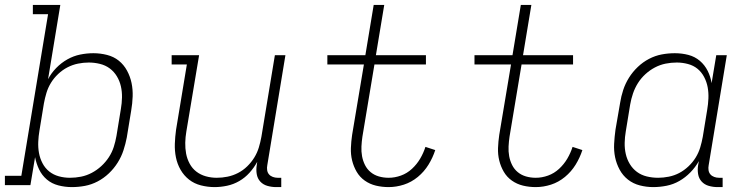

<svg xmlns="http://www.w3.org/2000/svg" viewBox="-35 -755 3055 783"><path d="M258 8Q230 8 203 1Q176 -6 156 -23Q136 -40 124.5 -64Q113 -88 108 -114L89 0H-15V-38H52L161 -697H99V-735H211L161 -432Q174 -457 194.5 -478Q215 -499 240 -513Q265 -527 292 -532.5Q319 -538 346 -538Q346 -538 346 -538Q346 -538 346 -538Q374 -538 401.5 -531Q429 -524 449.5 -507.5Q470 -491 483 -467Q496 -443 501.5 -416.5Q507 -390 506 -361.5Q505 -333 500 -304L482 -194Q477 -168 468.5 -142Q460 -116 445 -92Q430 -68 409 -48Q388 -28 363 -15Q338 -2 311.5 3Q285 8 258 8ZM250 -30Q273 -30 295.5 -34.5Q318 -39 339 -50Q360 -61 378 -77.5Q396 -94 409 -114Q422 -134 429 -156Q436 -178 440 -201L458 -311Q462 -334 462.5 -357.5Q463 -381 458 -403Q453 -425 441.5 -444Q430 -463 412.5 -476Q395 -489 372.5 -494.5Q350 -500 327 -500Q305 -500 283 -495.5Q261 -491 240.5 -480.5Q220 -470 202.5 -453.5Q185 -437 173 -417.5Q161 -398 154.5 -376.5Q148 -355 144 -333L126 -223Q122 -200 121 -176.5Q120 -153 124 -131Q128 -109 138.5 -89Q149 -69 166 -55.5Q183 -42 205 -36Q227 -30 250 -30Z M840 8Q812 8 784.5 1Q757 -6 736 -22.5Q715 -39 701.5 -62.5Q688 -86 682.5 -113Q677 -140 678 -168.5Q679 -197 683 -226L727 -492H665V-530H777L725 -219Q721 -196 720.5 -173Q720 -150 724 -128.5Q728 -107 738.5 -87.5Q749 -68 766 -55Q783 -42 804.5 -36Q826 -30 849 -30Q871 -30 893 -34.5Q915 -39 935.5 -49.5Q956 -60 973 -76.5Q990 -93 1002 -112.5Q1014 -132 1020.5 -153.5Q1027 -175 1031 -197L1086 -530H1129L1055 -81Q1053 -71 1054.5 -61Q1056 -51 1062 -44Q1068 -37 1077.5 -33.5Q1087 -30 1097 -30H1112V8H1091Q1073 8 1055.5 3Q1038 -2 1026.5 -14.5Q1015 -27 1012 -45Q1009 -63 1012 -81L1014 -95Q1001 -71 982.5 -50.5Q964 -30 940.5 -16.5Q917 -3 891 2.5Q865 8 840 8Z M1550 8Q1523 8 1498 2Q1473 -4 1452.5 -18.5Q1432 -33 1419.5 -54.5Q1407 -76 1401 -100.5Q1395 -125 1396 -151.5Q1397 -178 1401 -205L1449 -492H1300V-530H1455L1489 -735H1532L1498 -530H1702V-492H1492L1443 -198Q1440 -178 1439 -157.5Q1438 -137 1441.5 -118Q1445 -99 1453.5 -82Q1462 -65 1476.5 -53Q1491 -41 1510 -35.5Q1529 -30 1550 -30Q1575 -30 1600 -39Q1625 -48 1645 -66.5Q1665 -85 1678.5 -108Q1692 -131 1700 -156L1740 -143Q1730 -112 1712.5 -83.5Q1695 -55 1669 -33.5Q1643 -12 1612 -2Q1581 8 1550 8Z M2150 8Q2123 8 2098 2Q2073 -4 2052.5 -18.5Q2032 -33 2019.5 -54.5Q2007 -76 2001 -100.5Q1995 -125 1996 -151.5Q1997 -178 2001 -205L2049 -492H1900V-530H2055L2089 -735H2132L2098 -530H2302V-492H2092L2043 -198Q2040 -178 2039 -157.5Q2038 -137 2041.5 -118Q2045 -99 2053.5 -82Q2062 -65 2076.5 -53Q2091 -41 2110 -35.5Q2129 -30 2150 -30Q2175 -30 2200 -39Q2225 -48 2245 -66.5Q2265 -85 2278.5 -108Q2292 -131 2300 -156L2340 -143Q2330 -112 2312.5 -83.5Q2295 -55 2269 -33.5Q2243 -12 2212 -2Q2181 8 2150 8Z M2629 8Q2601 8 2574 1Q2547 -6 2526 -22.5Q2505 -39 2492 -63Q2479 -87 2473.5 -113.5Q2468 -140 2469.5 -168.5Q2471 -197 2475 -226L2494 -336Q2498 -362 2506.5 -388Q2515 -414 2530 -438Q2545 -462 2566 -482Q2587 -502 2612 -515Q2637 -528 2663.5 -533Q2690 -538 2717 -538Q2746 -538 2772.5 -531Q2799 -524 2819 -507Q2839 -490 2851 -466Q2863 -442 2867 -416L2886 -530H2929L2855 -81Q2853 -71 2854.5 -61Q2856 -51 2862 -44Q2868 -37 2877.5 -33.5Q2887 -30 2897 -30H2912V8H2891Q2873 8 2855.5 3Q2838 -2 2826.5 -14.5Q2815 -27 2812 -45Q2809 -63 2812 -81L2815 -98Q2801 -73 2780.5 -52Q2760 -31 2735.5 -17Q2711 -3 2683.5 2.5Q2656 8 2629 8Q2629 8 2629 8Q2629 8 2629 8ZM2649 -30Q2670 -30 2692.5 -34.5Q2715 -39 2735 -49.5Q2755 -60 2772.5 -76.5Q2790 -93 2802 -112.5Q2814 -132 2820.5 -153.5Q2827 -175 2831 -197L2849 -307Q2853 -330 2854 -353.5Q2855 -377 2851 -399Q2847 -421 2836.5 -441Q2826 -461 2809.5 -474.5Q2793 -488 2770.5 -494Q2748 -500 2725 -500Q2702 -500 2679.5 -495.5Q2657 -491 2636 -480Q2615 -469 2597 -452.5Q2579 -436 2566.5 -416Q2554 -396 2546.5 -374Q2539 -352 2535 -329L2517 -219Q2513 -196 2512.5 -172.5Q2512 -149 2517 -127Q2522 -105 2533.5 -86Q2545 -67 2562.5 -54Q2580 -41 2602.5 -35.5Q2625 -30 2649 -30Z"/></svg>

Font: Iosevka Slab XLtEx
Style: Italic
Weight: 200
Width: 7
Italic angle: -9°
Monospace: yes
Designer: Belleve Invis
Foundry: Belleve Invis
Version: Version 11.1.0; ttfautohint (v1.8.3)